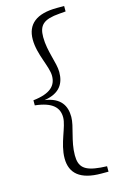

<svg xmlns="http://www.w3.org/2000/svg" viewBox="-140 -830 654 1058"><g transform="rotate(-15 186.5 -300.5)"><path d="M43 -286C143 -275 177 -237 177 -182C177 -128 126 -47 126 39C126 125 181 172 300 172H341V141L305 139C213 131 185 104 185 37C185 -45 221 -117 221 -173C221 -236 193 -287 103 -300C193 -314 221 -365 221 -429C221 -483 185 -555 185 -637C185 -705 213 -732 305 -739L341 -742V-773H300C181 -773 126 -725 126 -639C126 -553 177 -473 177 -419C177 -364 143 -326 43 -315Z"/></g></svg>

Font: Source Han Serif CN Light
Style: Regular
Weight: 300
Designer: Ryoko NISHIZUKA 西塚涼子 (kana & ideographs); Frank Grießhammer (Latin, Greek & Cyrillic); Wenlong ZHANG 张文龙 (bopomofo); San
Foundry: Adobe
Version: Version 2.003;hotconv 1.1.1;makeotfexe 2.6.0